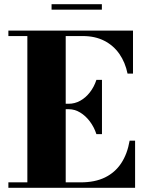

<svg xmlns="http://www.w3.org/2000/svg" viewBox="-20 -896 699 916"><path d="M20 0V-26H110.5V-724H20V-750H614.5V-545H588.5Q577.5 -598.5 549.5 -638.8Q521.5 -679 477.5 -701.5Q433.5 -724 375 -724H293.5V-26H364.5Q433 -26 481 -49.5Q529 -73 558.2 -117.2Q587.5 -161.5 598.5 -225H624.5V0ZM440 -256Q429 -289.5 408.8 -316.5Q388.5 -343.5 362.5 -359.2Q336.5 -375 308 -375H274V-401H308Q336.5 -401 362.5 -415.2Q388.5 -429.5 408.8 -455.5Q429 -481.5 440 -515H466.5V-256ZM226 -850V-876H466V-850Z"/></svg>

Font: Bodoni Moda 9pt ExtraBold
Style: Regular
Weight: 800
Designer: Owen Earl
Foundry: indestructible type
Version: Version 2.005